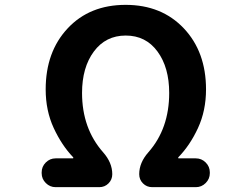

<svg xmlns="http://www.w3.org/2000/svg" viewBox="-20 -774 1040 794"><path d="M210 0Q186.5 0 169.4 -17.1Q152.3 -34.2 152.3 -57.6V-61.5Q152.3 -85 169.4 -102.1Q186.5 -119.1 210 -119.1H281.2Q283.2 -119.1 283.2 -121.1Q283.2 -123 282.2 -124Q235.4 -172.9 202.1 -244.6Q168.9 -316.4 168.9 -404.3Q168.9 -559.6 259.8 -656.7Q350.6 -753.9 499.5 -753.9Q648.4 -753.9 740.2 -656.7Q832 -559.6 832 -404.3Q832 -316.4 798.8 -244.6Q765.6 -172.9 717.8 -124Q716.8 -123 716.8 -121.1Q716.8 -119.1 718.8 -119.1H790Q813.5 -119.1 830.6 -102.1Q847.7 -85 847.7 -61.5V-57.6Q847.7 -34.2 830.6 -17.1Q813.5 0 790 0H609.4Q586.9 0 571.3 -15.6Q555.7 -31.2 555.7 -53.7Q555.7 -101.6 593.8 -144.5Q679.7 -242.2 679.7 -389.6Q679.7 -495.1 631.3 -561Q583 -627 500 -627Q417 -627 368.2 -561Q319.3 -495.1 319.3 -389.6Q319.3 -243.2 406.2 -144.5Q444.3 -101.6 444.3 -53.7Q444.3 -31.2 428.7 -15.6Q413.1 0 390.6 0Z"/></svg>

Font: Gen Jyuu Gothic Monospace Bold
Style: Bold
Weight: 700
Designer: [Source Han Sans]
Ryoko NISHIZUKA  (kana & ideographs); Paul D. Hunt (Latin, Greek & Cyrillic); Wenlong ZHANG  (bopomofo
Version: Version 1.002.20150607